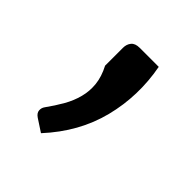

<svg xmlns="http://www.w3.org/2000/svg" viewBox="-92 -820 396 396"><g transform="rotate(45 106.0 -622.0)"><path d="M155 -756Q168.5 -684 151 -614.8Q133.5 -545.5 80 -487.5L52.5 -505.5Q44.5 -511 44 -518Q43.5 -525 47.5 -530.5Q60.5 -548.5 70.5 -566Q80.5 -583.5 85.2 -601.8Q90 -620 88 -639.2Q86 -658.5 75 -679.5V-731.5Q75 -742 80.8 -749Q86.5 -756 99.5 -756Z"/></g></svg>

Font: Lato 2
Style: Regular
Weight: 400
Designer: Lukasz Dziedzic with Adam Twardoch and Botio Nikoltchev
Foundry: tyPoland Lukasz Dziedzic
Version: Version 2.015; 2015-08-06; http://www.latofonts.com/